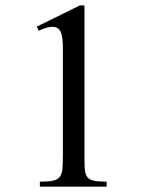

<svg xmlns="http://www.w3.org/2000/svg" viewBox="-20 -697 540 717"><path d="M128.9 0V-18.6Q160.2 -18.6 177.5 -22.2Q194.8 -25.9 203.1 -36.6Q211.4 -47.4 213.1 -66.9Q214.8 -86.4 214.8 -117.7V-516.1Q214.8 -535.6 213.1 -551.3Q211.4 -566.9 206.3 -578.1Q201.2 -589.4 191.2 -594Q181.2 -598.6 164.8 -595.9Q148.4 -593.3 124 -582L117.7 -597.7L278.3 -676.8H295.4V-117.7Q295.4 -85.9 296.6 -66.4Q297.9 -46.9 305.7 -36.4Q313.5 -25.9 330.3 -22.2Q347.2 -18.6 378.4 -18.6V0Z"/></svg>

Font: Doulos SIL Compact
Style: Regular
Weight: 400
Designer: Walt Agee, Victor Gaultney, Peter Martin, Debbi Hosken
Foundry: SIL International
Version: Version 4.110; 2011; Maintenance release ; LnSpcTght